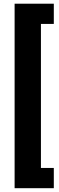

<svg xmlns="http://www.w3.org/2000/svg" viewBox="-20 -847 318 1033"><path d="M269.5 -718.3H200.2V56.6H269.5V165.5H58.6V-827.1H269.5Z"/></svg>

Font: MAUL Bold
Style: Bold
Weight: 700
Designer: MAUL
Version: Version 1.0; 2020; ttfautohint (v1.8.3)